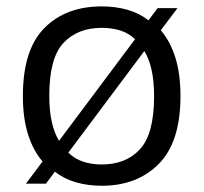

<svg xmlns="http://www.w3.org/2000/svg" viewBox="-20 -571 636 600"><path d="M482.5 -476.5Q512 -442 528 -391Q544 -340 544 -271Q544 -127 476.2 -58.8Q408.5 9.5 298 9.5Q254.5 9.5 217.5 -1.2Q180.5 -12 151.5 -34.5L123.5 3H61L113 -66.5Q83.5 -100.5 67.5 -151.5Q51.5 -202.5 51.5 -271Q51.5 -415.5 118.5 -483.2Q185.5 -551 298 -551Q341 -551 378 -540.5Q415 -530 444 -507.5L472.5 -545.5H534.5ZM298 -484Q222.5 -484 178.2 -436.8Q134 -389.5 134 -272Q134 -225 141.8 -190.2Q149.5 -155.5 164.5 -131L402 -448.5Q382 -467.5 355.8 -475.8Q329.5 -484 298 -484ZM298 -57Q373.5 -57 417.5 -104.8Q461.5 -152.5 461.5 -270Q461.5 -317 453.8 -352.2Q446 -387.5 431 -411.5L193.5 -94Q213.5 -74.5 239.8 -65.8Q266 -57 298 -57Z"/></svg>

Font: Encode Sans SemiExpanded SemiExpanded
Style: Regular
Weight: 400
Width: 6
Designer: Multiple Designers
Foundry: Impallari Type
Version: Version 3.000; ttfautohint (v1.8.3) -l 8 -r 50 -G 200 -x 14 